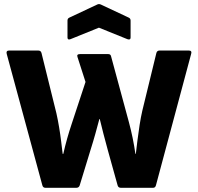

<svg xmlns="http://www.w3.org/2000/svg" viewBox="-20 -896 945 916"><path d="M197 0Q185 0 182 -12L12 -639Q8 -655 24 -655H162Q175 -655 178 -643L249 -356Q256 -325 262 -289Q268 -253 272 -219.5Q276 -186 279 -162H282Q290 -198 300 -233.5Q310 -269 322 -305L388 -505L350 -623Q344 -638 362 -638H496Q508 -638 510 -627L595 -313Q615 -239 626 -162H628Q631 -188 635.5 -224.5Q640 -261 646 -299.5Q652 -338 659 -368L726 -643Q729 -655 742 -655H880Q897 -655 892 -639L724 -12Q721 0 710 0H557Q544 0 541 -12L494 -181Q472 -261 456 -328H454Q445 -294 435 -258Q425 -222 412 -181L360 -11Q356 0 344 0ZM316 -709Q302 -704 302 -717V-798Q302 -808 311 -812L443 -874Q452 -879 462 -874L594 -812Q603 -808 603 -798V-717Q603 -704 588 -709L452 -764Z"/></svg>

Font: Sofia Sans Black
Style: Regular
Weight: 900
Designer: Botio Nikoltchev, Ani Petrova
Foundry: lettersoup
Version: Version 4.100; ttfautohint (v1.8.3)